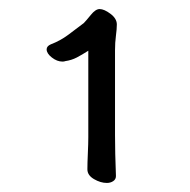

<svg xmlns="http://www.w3.org/2000/svg" viewBox="-20 -730 420 424"><path d="M236 -341Q236 -334 230 -330Q224 -326 216 -326Q202 -326 187.5 -334.5Q173 -343 173 -356V-357Q173 -369 174 -391.5Q175 -414 175 -427V-618Q161 -609 149.5 -603Q138 -597 124 -595Q122 -594 118 -594Q106 -594 94.5 -603Q83 -612 83 -621Q83 -628 92 -632Q113 -640 130.5 -653Q148 -666 165 -679Q170 -684 180.5 -697Q191 -710 200 -710Q210 -710 224 -699.5Q238 -689 238 -676Q238 -666 236 -651Q234 -636 234 -619V-432Q234 -416 234.5 -390Q235 -364 236 -342Z"/></svg>

Font: Klee One SemiBold
Style: Regular
Weight: 600
Designer: Fontworks Inc.
Foundry: Fontworks Inc.
Version: Version 1.00;January 12, 2022;FontCreator 13.0.0.2683 64-bit